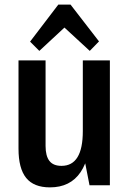

<svg xmlns="http://www.w3.org/2000/svg" viewBox="-20 -801 560 830"><path d="M177 -170Q177 -127 193.5 -105.5Q210 -84 246 -84Q292 -84 315 -121.5Q338 -159 338 -234L373 -304V-251Q373 -123 328.5 -57Q284 9 196 9Q126 9 93 -32Q60 -73 60 -158V-540H177ZM455 0H367L338 -148V-540H455ZM110 -621 232 -781H285L408 -622L368 -581L228 -710H289L150 -581Z"/></svg>

Font: Pathway Extreme Condensed SemiBold
Style: Regular
Weight: 600
Width: 3
Version: Version 1.001;gftools[0.9.26]